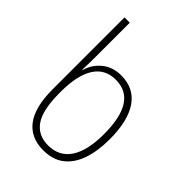

<svg xmlns="http://www.w3.org/2000/svg" viewBox="-223 -863 976 976"><g transform="rotate(45 265.0 -375.0)"><path d="M270 10Q180 10 132.5 -52.5Q85 -115 85 -244V-760H123V-523Q123 -500 122.5 -471.5Q122 -443 121 -421H124Q138 -472 179.5 -506Q221 -540 282 -540Q374 -540 422 -470.5Q470 -401 470 -268Q470 -184 448.5 -121.5Q427 -59 383 -24.5Q339 10 270 10ZM270 -25Q349 -25 390 -86.5Q431 -148 431 -267Q431 -505 278 -505Q201 -505 162 -443.5Q123 -382 123 -265V-254Q123 -132 160.5 -78.5Q198 -25 270 -25Z"/></g></svg>

Font: Noto Sans Mono Condensed ExtraLight
Style: Regular
Weight: 200
Width: 3
Designer: Monotype Design Team
Foundry: Monotype Imaging Inc.
Version: Version 2.014; ttfautohint (v1.8.4.7-5d5b)